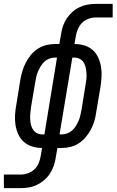

<svg xmlns="http://www.w3.org/2000/svg" viewBox="-64 -755 601 990"><path d="M-44 215V145H43Q61 145 80 138.5Q99 132 113.5 118Q128 104 135.5 86Q143 68 146 49L153 8Q127 8 102.5 0.5Q78 -7 59.5 -23Q41 -39 30.5 -62Q20 -85 16 -110Q12 -135 13.5 -161.5Q15 -188 20 -214L41 -344Q45 -367 51.5 -389Q58 -411 69 -432Q80 -453 95.5 -472Q111 -491 131.5 -504Q152 -517 174.5 -522.5Q197 -528 220 -528H242L251 -580Q254 -601 261 -621.5Q268 -642 280.5 -660.5Q293 -679 310 -694Q327 -709 347.5 -718.5Q368 -728 389 -731.5Q410 -735 431 -735H517V-665H431Q412 -665 393 -658.5Q374 -652 360 -638Q346 -624 338 -606Q330 -588 327 -569L320 -528Q347 -528 371.5 -520.5Q396 -513 414 -497Q432 -481 442.5 -458Q453 -435 457 -410Q461 -385 459.5 -358.5Q458 -332 454 -306L432 -176Q429 -153 422.5 -131Q416 -109 405 -88Q394 -67 378 -48Q362 -29 342 -16Q322 -3 299.5 2.5Q277 8 254 8H232L223 60Q220 81 212.5 101.5Q205 122 193 140.5Q181 159 163.5 174Q146 189 126 198.5Q106 208 84.5 211.5Q63 215 43 215ZM153 -62H165L230 -458H220Q205 -458 191 -453Q177 -448 166 -438Q155 -428 147 -415Q139 -402 133 -388.5Q127 -375 123.5 -361Q120 -347 118 -333L96 -203Q94 -188 92.5 -173Q91 -158 91.5 -143Q92 -128 95 -114Q98 -100 105.5 -88Q113 -76 125.5 -69Q138 -62 153 -62ZM254 -62Q268 -62 282 -67Q296 -72 307.5 -82Q319 -92 327 -105Q335 -118 341 -131.5Q347 -145 350 -159Q353 -173 356 -187L377 -317Q380 -332 381.5 -347Q383 -362 382 -377Q381 -392 378 -406Q375 -420 368 -432Q361 -444 348 -451Q335 -458 320 -458H309L243 -62Z"/></svg>

Font: Iosevka Gothic
Style: Italic
Weight: 400
Italic angle: -9°
Monospace: yes
Designer: Belleve Invis
Foundry: Belleve Invis
Version: Version 15.5.1; ttfautohint (v1.8.4)